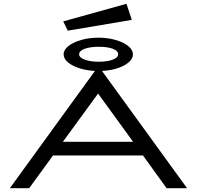

<svg xmlns="http://www.w3.org/2000/svg" viewBox="-20 -994 1040 1014"><path d="M860 0 735 -173H260L134 0H32L492 -634H508L968 0ZM498 -500 312 -245H683ZM500 -619Q450 -619 408 -631Q366 -643 341 -663Q316 -683 316 -707Q316 -731 341.5 -751Q367 -771 409 -783Q451 -795 500 -795Q549 -795 590.5 -783Q632 -771 657 -751Q682 -731 682 -706Q682 -683 657.5 -663Q633 -643 592 -631Q551 -619 500 -619ZM502 -668Q547 -668 575.5 -679Q604 -690 604 -707Q604 -726 575.5 -736.5Q547 -747 502 -747Q457 -747 427.5 -736.5Q398 -726 398 -707Q398 -690 427.5 -679Q457 -668 502 -668ZM338 -832 314 -881 648 -974 676 -889Z"/></svg>

Font: Inconsolata UltraExpanded
Style: Regular
Weight: 400
Width: 9
Monospace: yes
Designer: Raph Levien, Cyreal, Brenton Simpson
Foundry: Raph Levien, Cyreal, Google
Version: Version 3.000; ttfautohint (v1.8.2.53-6de2)